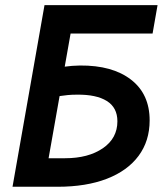

<svg xmlns="http://www.w3.org/2000/svg" viewBox="-20 -713 626 733"><path d="M28.8 0H27.8L149.9 -693.4H581.5L562.5 -585H249.5L227.1 -458.5Q254.4 -462.4 285.2 -462.9Q409.2 -463.9 480.2 -408.9Q551.3 -354 551.3 -253.4Q551.3 -174.8 509 -117.9Q466.8 -61 387.9 -30.5Q309.1 0 199.7 0ZM165.5 -108.9H228.5Q316.9 -108.9 372.6 -147Q428.2 -185.1 428.2 -250Q428.2 -302.2 387.9 -327.4Q347.7 -352.5 273.9 -351.6Q254.9 -351.6 238.8 -350.1Q222.7 -348.6 207.5 -346.2Z"/></svg>

Font: Cascadia Code PL SemiBold
Style: Italic
Weight: 600
Italic angle: -10°
Monospace: yes
Designer: Aaron Bell
Foundry: Saja Typeworks
Version: Version 2404.023; ttfautohint (v1.8.4)